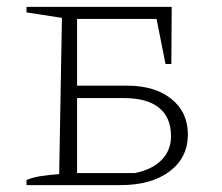

<svg xmlns="http://www.w3.org/2000/svg" viewBox="-20 -538 644 558"><path d="M57 0V-15Q77 -23 100.5 -26.5Q124 -30 152 -32L160 -486L57 -502V-518H479L478 -352H461L435 -483H204V-289H350Q430 -289 478 -250.5Q526 -212 526 -147Q526 -80 473 -40Q420 0 330 0ZM204 -35H372Q422 -45 449.5 -73Q477 -101 477 -142Q477 -197 442 -225Q407 -253 340 -253H204Z"/></svg>

Font: Piazzolla SC ExtraLight
Style: Regular
Weight: 200
Designer: Juan Pablo del Peral
Foundry: Huerta Tipografica
Version: Version 1.330